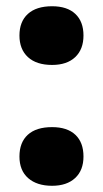

<svg xmlns="http://www.w3.org/2000/svg" viewBox="-20 -580 329 612"><path d="M42 -81.1Q42 -126 68.6 -150.4Q95.2 -174.8 146 -174.8Q194.3 -174.8 220.2 -150.4Q246.1 -126 246.1 -81.1Q246.1 -37.1 219.5 -12.5Q192.9 12.2 146 12.2Q97.7 12.2 69.8 -12.2Q42 -36.6 42 -81.1ZM42 -466.8Q42 -511.2 68.8 -535.6Q95.7 -560.1 146 -560.1Q194.3 -560.1 220.2 -535.6Q246.1 -511.2 246.1 -466.8Q246.1 -422.9 219.7 -397.9Q193.4 -373 146 -373Q96.2 -373 69.1 -397.9Q42 -422.9 42 -466.8Z"/></svg>

Font: OpenSans-ExtraBold
Style: Regular
Weight: 800
Foundry: Ascender Corporation
Version: Version 1.10